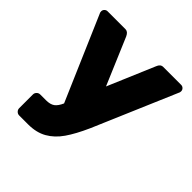

<svg xmlns="http://www.w3.org/2000/svg" viewBox="-188 -666 1001 1001"><g transform="rotate(45 313.0 -165.0)"><path d="M19 -496Q19 -506 26 -513Q33 -520 43 -520H175Q193 -520 204 -496L314 -237L424 -496Q433 -520 453 -520H585Q595 -520 602 -513Q609 -506 609 -496Q609 -491 608 -488L410 -25Q377 49 345 95Q313 141 270 165.5Q227 190 166 190H101Q90 190 82 182Q74 174 74 163V62Q74 51 82 43Q90 35 101 35H144Q175 35 192 22.5Q209 10 222 -20L20 -488Q19 -491 19 -496Z"/></g></svg>

Font: Rubik
Style: Regular
Weight: 700
Designer: Hubert & Fischer
Foundry: Hubert & Fischer
Version: Version 1.100